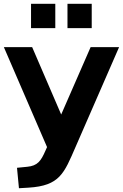

<svg xmlns="http://www.w3.org/2000/svg" viewBox="-29 -785 641 1001"><path d="M207.5 1.5C184.6 54.2 166.5 79.6 112.8 84.5L59.6 89.8L69.8 196.3L119.1 193.4C283.2 183.6 305.2 118.2 365.2 -19.5L591.8 -539.1H443.4L290 -188L138.7 -539.1H-8.8L216.3 -18.1ZM259.3 -638.2V-765.1H132.8V-638.2ZM449.2 -638.2V-765.1H322.8V-638.2Z"/></svg>

Font: Winston
Style: Bold
Weight: 700
Designer: Vernon Adams, Kim Jin-seong, David Berlow, Cristiano Sobral
Foundry: The Winston Project Authors
Version: Version 3.004